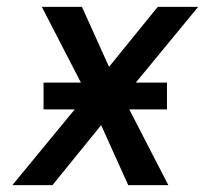

<svg xmlns="http://www.w3.org/2000/svg" viewBox="-20 -540 640 560"><path d="M16 0 198 -221H107V-299H216L102 -520H219L298 -345L440 -520H558L376 -299H467V-221H357L471 0H354L275 -175L133 0Z"/></svg>

Font: Iosevka SS04 Md Ex Obl
Style: Regular
Weight: 500
Width: 7
Italic angle: -9°
Monospace: yes
Designer: Belleve Invis
Foundry: Belleve Invis
Version: Version 19.0.0; ttfautohint (v1.8.4)